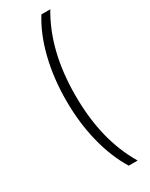

<svg xmlns="http://www.w3.org/2000/svg" viewBox="-229 -877 762 977"><g transform="rotate(-30 152.0 -388.5)"><path d="M102.2 -388.9Q102.2 -520 130.6 -634.4Q158.9 -748.9 212.2 -833.3H264.4Q155.6 -651.1 155.6 -388.9Q155.6 -257.8 182.2 -147.8Q208.9 -37.8 264.4 55.6H212.2Q158.9 -31.1 130.6 -145Q102.2 -258.9 102.2 -388.9Z"/></g></svg>

Font: Paperlogy 3 Light
Style: Regular
Weight: 300
Designer: redesigned by Lee Juim, glyphs from Gmarket Sans & Montserrat
Foundry: PT&
Version: Version 1.001